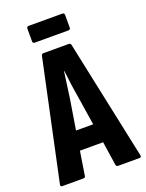

<svg xmlns="http://www.w3.org/2000/svg" viewBox="-151 -882 730 957"><g transform="rotate(-20 214.0 -404.0)"><path d="M9 0Q-2 0 1 -13L136 -646Q138 -655 147 -655H281Q291 -655 293 -646L427 -13Q430 0 420 0H305Q296 0 294 -9L275 -136H152L132 -9Q131 0 121 0ZM194 -397 168 -237H259L234 -398Q228 -432 223.5 -466.5Q219 -501 215 -535H213Q208 -501 203.5 -466.5Q199 -432 194 -397ZM125 -719Q114 -719 114 -730V-797Q114 -808 125 -808H303Q314 -808 314 -797V-730Q314 -719 303 -719Z"/></g></svg>

Font: Sofia Sans Extra Condensed ExtraBold
Style: Regular
Weight: 800
Designer: Botio Nikoltchev, Ani Petrova
Foundry: lettersoup
Version: Version 4.101; ttfautohint (v1.8.4.7-5d5b)